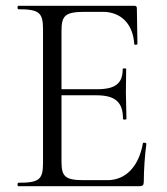

<svg xmlns="http://www.w3.org/2000/svg" viewBox="-20 -645 577 665"><path d="M43 0H462C474 0 478 -4 478 -15C478 -57 482 -111 487 -147C487 -151 475 -152 475 -149C461 -69 416 -21 352 -21H272C207 -21 193 -32 193 -85V-315H313C380 -315 406 -291 406 -233C406 -230 418 -230 418 -233L416 -325L417 -406C417 -409 405 -409 405 -406C405 -356 380 -336 316 -336H193V-539C193 -592 207 -604 275 -604H336C399 -604 441 -562 445 -492C445 -489 456 -489 456 -493L454 -616C454 -622 452 -625 445 -625H43C40 -625 40 -613 43 -613C116 -613 129 -601 129 -544V-81C129 -23 116 -12 43 -12C40 -12 40 0 43 0Z"/></svg>

Font: Cormorant Garamond
Style: Regular
Weight: 400
Designer: Christian Thalmann (Catharsis Fonts)
Foundry: Catharsis Fonts
Version: Version 4.002;Glyphs 3.4 (3410)